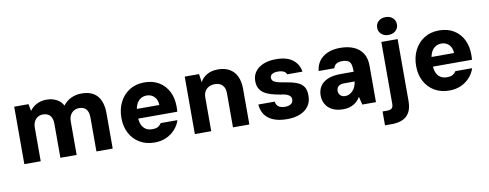

<svg xmlns="http://www.w3.org/2000/svg" viewBox="-74 -1126 4407 1731"><g transform="rotate(-10 2129.5 -260.0)"><path d="M69 0V-526H200L212 -462Q236 -496 275.5 -517Q315 -538 365 -538Q401 -538 430 -528.5Q459 -519 481 -501.5Q503 -484 517 -457Q546 -496 590 -517Q634 -538 685 -538Q753 -538 795 -512.5Q837 -487 857.5 -439Q878 -391 878 -325V0H729V-311Q729 -360 707.5 -386Q686 -412 643 -412Q616 -412 594.5 -399.5Q573 -387 560.5 -363Q548 -339 548 -306V0H399V-311Q399 -360 377 -386Q355 -412 311 -412Q285 -412 264 -399.5Q243 -387 231 -363Q219 -339 219 -306V0Z M1261 12Q1184 12 1126 -22Q1068 -56 1035.5 -117Q1003 -178 1003 -257Q1003 -338 1035 -401.5Q1067 -465 1125 -501.5Q1183 -538 1261 -538Q1339 -538 1395 -504Q1451 -470 1481 -410.5Q1511 -351 1511 -274Q1511 -264 1510.5 -251.5Q1510 -239 1509 -226H1109V-314H1360Q1359 -362 1331.5 -390Q1304 -418 1262 -418Q1230 -418 1205 -401.5Q1180 -385 1165.5 -352.5Q1151 -320 1151 -270V-241Q1151 -202 1163 -172.5Q1175 -143 1199.5 -126.5Q1224 -110 1259 -110Q1296 -110 1314 -121Q1332 -132 1344 -151H1497Q1483 -106 1449.5 -68.5Q1416 -31 1368.5 -9.5Q1321 12 1261 12Z M1630 0V-526H1761L1772 -450Q1793 -490 1834.5 -514Q1876 -538 1936 -538Q1998 -538 2041 -513Q2084 -488 2106.5 -441Q2129 -394 2129 -327V0H1979V-314Q1979 -360 1954.5 -386Q1930 -412 1884 -412Q1855 -412 1831 -400Q1807 -388 1793.5 -365Q1780 -342 1780 -308V0Z M2476 12Q2396 12 2344.5 -11Q2293 -34 2268 -73.5Q2243 -113 2240 -163H2389Q2392 -146 2401 -131.5Q2410 -117 2428 -109Q2446 -101 2473 -101Q2498 -101 2515 -107.5Q2532 -114 2540.5 -126Q2549 -138 2549 -154Q2549 -175 2537.5 -187Q2526 -199 2504.5 -206.5Q2483 -214 2450 -217Q2403 -225 2365.5 -236.5Q2328 -248 2302 -266Q2276 -284 2262.5 -311Q2249 -338 2249 -378Q2249 -424 2274.5 -460Q2300 -496 2348.5 -517Q2397 -538 2466 -538Q2565 -538 2619 -496.5Q2673 -455 2683 -386H2543Q2537 -405 2517 -415Q2497 -425 2464 -425Q2430 -425 2411.5 -413Q2393 -401 2393 -380Q2393 -367 2401 -356Q2409 -345 2430.5 -336.5Q2452 -328 2490 -322Q2565 -311 2611 -294.5Q2657 -278 2678.5 -247Q2700 -216 2699 -162Q2699 -108 2671.5 -69Q2644 -30 2594 -9Q2544 12 2476 12Z M2987 12Q2927 12 2886.5 -9.5Q2846 -31 2826.5 -67Q2807 -103 2807 -146Q2807 -192 2829.5 -228Q2852 -264 2899 -284.5Q2946 -305 3019 -305H3138Q3138 -344 3132 -368.5Q3126 -393 3107.5 -405Q3089 -417 3052 -417Q3018 -417 2998 -404.5Q2978 -392 2972 -366H2828Q2833 -418 2861 -456.5Q2889 -495 2938 -516.5Q2987 -538 3053 -538Q3126 -538 3178.5 -515Q3231 -492 3259.5 -446.5Q3288 -401 3288 -335V0H3163L3145 -74Q3134 -55 3118.5 -39Q3103 -23 3083.5 -11.5Q3064 0 3039.5 6Q3015 12 2987 12ZM3025 -102Q3046 -102 3063.5 -110.5Q3081 -119 3095 -134Q3109 -149 3118 -169.5Q3127 -190 3131 -215V-217H3036Q3012 -217 2996 -210Q2980 -203 2972.5 -190Q2965 -177 2965 -160Q2965 -141 2973 -128.5Q2981 -116 2994.5 -109Q3008 -102 3025 -102Z M3332 220V93H3374Q3405 93 3417.5 80.5Q3430 68 3430 41V-526H3579V40Q3579 106 3556 145.5Q3533 185 3492 202.5Q3451 220 3396 220ZM3505 -577Q3465 -577 3440 -600Q3415 -623 3415 -658Q3415 -694 3440 -717Q3465 -740 3505 -740Q3546 -740 3571 -717Q3596 -694 3596 -658Q3596 -623 3571 -600Q3546 -577 3505 -577Z M3959 12Q3882 12 3824 -22Q3766 -56 3733.5 -117Q3701 -178 3701 -257Q3701 -338 3733 -401.5Q3765 -465 3823 -501.5Q3881 -538 3959 -538Q4037 -538 4093 -504Q4149 -470 4179 -410.5Q4209 -351 4209 -274Q4209 -264 4208.5 -251.5Q4208 -239 4207 -226H3807V-314H4058Q4057 -362 4029.5 -390Q4002 -418 3960 -418Q3928 -418 3903 -401.5Q3878 -385 3863.5 -352.5Q3849 -320 3849 -270V-241Q3849 -202 3861 -172.5Q3873 -143 3897.5 -126.5Q3922 -110 3957 -110Q3994 -110 4012 -121Q4030 -132 4042 -151H4195Q4181 -106 4147.5 -68.5Q4114 -31 4066.5 -9.5Q4019 12 3959 12Z"/></g></svg>

Font: DM Sans 9pt Black
Style: Regular
Weight: 900
Version: Version 4.004;gftools[0.9.30]